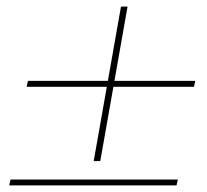

<svg xmlns="http://www.w3.org/2000/svg" viewBox="-20 -655 629 584"><path d="M348 -635H368L285 -165H265ZM61 -391 65 -409H574L570 -391ZM8 -91 12 -109H521L517 -91Z"/></svg>

Font: Poppins Variable
Style: Italic
Weight: 100
Italic angle: -10°
Designer: Jonny Pinhorn
Foundry: Indian Type Foundry
Version: Version 6.000